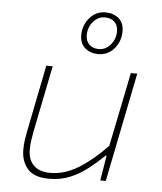

<svg xmlns="http://www.w3.org/2000/svg" viewBox="-53 -778 706 837"><g transform="rotate(5 300.0 -360.0)"><path d="M193 12Q126 12 98 -21.5Q70 -55 70 -104Q70 -128 73 -147.5Q76 -167 80 -188L138 -478H166L108 -190Q104 -168 101 -148.5Q98 -129 98 -108Q98 -63 123 -38.5Q148 -14 196 -14Q259 -14 320 -52Q381 -90 442 -154L508 -478H536L440 0H416L434 -110H430Q397 -78 361 -50Q325 -22 284 -5Q243 12 193 12ZM358 -548Q325 -548 301.5 -567.5Q278 -587 278 -624Q278 -667 305.5 -699.5Q333 -732 376 -732Q409 -732 432.5 -713Q456 -694 456 -656Q456 -613 429 -580.5Q402 -548 358 -548ZM360 -570Q389 -570 410.5 -595Q432 -620 432 -654Q432 -680 416.5 -695Q401 -710 374 -710Q345 -710 323.5 -685.5Q302 -661 302 -626Q302 -601 317.5 -585.5Q333 -570 360 -570Z"/></g></svg>

Font: SourceCodeVF
Style: Italic
Weight: 200
Italic angle: -11°
Monospace: yes
Designer: Paul D. Hunt, Teo Tuominen
Foundry: Adobe
Version: Version 1.026;hotconv 1.1.0;makeotfexe 2.6.0